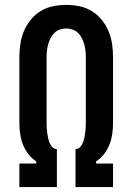

<svg xmlns="http://www.w3.org/2000/svg" viewBox="-20 -763 540 783"><path d="M59 0V-96H128V-105Q109 -117 95 -135.5Q81 -154 73 -175Q65 -196 62 -218.5Q59 -241 59 -264V-530Q59 -557 63 -584Q67 -611 77.5 -636Q88 -661 105.5 -682.5Q123 -704 146 -718Q169 -732 196 -737.5Q223 -743 250 -743Q277 -743 304 -737.5Q331 -732 354 -718Q377 -704 394.5 -682.5Q412 -661 422.5 -636Q433 -611 437 -584Q441 -557 441 -530V-264Q441 -241 438 -218.5Q435 -196 427 -175Q419 -154 405 -135.5Q391 -117 372 -105V-96H441V0H288V-155Q299 -155 306.5 -163Q314 -171 318 -181Q322 -191 324 -201Q326 -211 327.5 -221.5Q329 -232 329.5 -242.5Q330 -253 330 -264V-530Q330 -543 328.5 -556.5Q327 -570 323.5 -582.5Q320 -595 314 -607Q308 -619 298.5 -628.5Q289 -638 276 -642.5Q263 -647 250 -647Q237 -647 224 -642.5Q211 -638 201.5 -628.5Q192 -619 186 -607Q180 -595 176.5 -582.5Q173 -570 171.5 -556.5Q170 -543 170 -530V-264Q170 -253 170.5 -242.5Q171 -232 172.5 -221.5Q174 -211 176 -201Q178 -191 182 -181Q186 -171 193.5 -163Q201 -155 212 -155V0Z"/></svg>

Font: Iosevka Term
Style: Bold
Weight: 700
Monospace: yes
Designer: Belleve Invis
Foundry: Belleve Invis
Version: Version 30.0.1